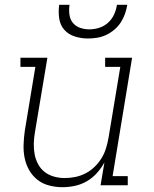

<svg xmlns="http://www.w3.org/2000/svg" viewBox="-20 -770 640 798"><path d="M240 8Q212 8 184.5 1Q157 -6 136 -22.5Q115 -39 101.5 -62.5Q88 -86 82.5 -113Q77 -140 78 -168.5Q79 -197 83 -226L127 -492H65V-530H177L125 -219Q121 -196 120.5 -173Q120 -150 124 -128.5Q128 -107 138.5 -87.5Q149 -68 166 -55Q183 -42 204.5 -36Q226 -30 249 -30Q271 -30 293 -34.5Q315 -39 335.5 -49.5Q356 -60 373 -76.5Q390 -93 402 -112.5Q414 -132 420.5 -153.5Q427 -175 431 -197L480 -492H417V-530H529L448 -38H511V0H398L414 -95Q401 -71 382.5 -50.5Q364 -30 340.5 -16.5Q317 -3 291 2.5Q265 8 240 8ZM345 -610Q317 -610 290.5 -618.5Q264 -627 247 -646.5Q230 -666 226 -694Q222 -722 226 -750H269Q266 -730 268.5 -710Q271 -690 282.5 -675.5Q294 -661 312.5 -654.5Q331 -648 351 -648Q372 -648 392.5 -654.5Q413 -661 429 -675.5Q445 -690 454 -709.5Q463 -729 466 -750H509Q506 -731 499.5 -712.5Q493 -694 482 -677Q471 -660 455 -646.5Q439 -633 420.5 -624.5Q402 -616 383 -613Q364 -610 345 -610Z"/></svg>

Font: Iosevka Slab XLtExObl
Style: Regular
Weight: 200
Width: 7
Italic angle: -9°
Monospace: yes
Designer: Belleve Invis
Foundry: Belleve Invis
Version: Version 11.1.1; ttfautohint (v1.8.3)